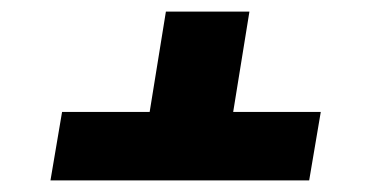

<svg xmlns="http://www.w3.org/2000/svg" viewBox="-20 -592 640 331"><path d="M67 -281 87 -399H238L266 -572H410L382 -399H533L513 -281Z"/></svg>

Font: Iosevka Aile Heavy
Style: Italic
Weight: 900
Italic angle: -9°
Designer: Belleve Invis
Foundry: Belleve Invis
Version: Version 31.1.0; ttfautohint (v1.8.4)